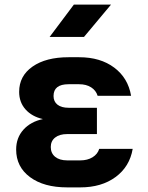

<svg xmlns="http://www.w3.org/2000/svg" viewBox="-20 -805 640 832"><path d="M328 7H271Q170 7 110 -37.5Q50 -82 50 -157Q50 -208 81.5 -243Q113 -278 166 -289Q118 -300 90.5 -331Q63 -362 63 -407Q63 -476 121 -516.5Q179 -557 277 -557H323Q415 -557 475 -512Q535 -467 548 -390H403Q396 -413 375 -426.5Q354 -440 323 -440H277Q212 -440 212 -389Q212 -365 229 -351.5Q246 -338 277 -338H400V-224H271Q238 -224 219 -209Q200 -194 200 -168Q200 -141 219 -125.5Q238 -110 271 -110H328Q359 -110 381 -123.5Q403 -137 410 -160H555Q542 -83 481 -38Q420 7 328 7ZM195 -645 300 -785H461L344 -645Z"/></svg>

Font: NKDuy Mono ExtraBold
Style: Regular
Weight: 800
Monospace: yes
Designer: NKDuy
Foundry: NKDuy
Version: Version 2.251; ttfautohint (v1.8.4.7-5d5b)